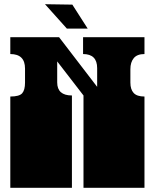

<svg xmlns="http://www.w3.org/2000/svg" viewBox="-20 -893 736 913"><path d="M29 -171V-172Q29 -185 29 -191Q29 -197 29 -209V-260Q29 -269 29 -273.5Q29 -278 29 -282.5Q29 -287 29 -296V-297Q29 -310 29 -316Q29 -322 29 -334V-434Q72 -434 85.5 -449.5Q99 -465 99 -500V-567Q99 -636 29 -636V-716H261L442 -480V-569Q442 -636 375 -636V-716H667V-636Q632 -636 616 -616.5Q600 -597 600 -564V-500Q600 -468 615.5 -451Q631 -434 667 -434V0H377V-135Q377 -144 377 -148.5Q377 -153 377 -157.5Q377 -162 377 -171V-172Q377 -185 377 -191Q377 -197 377 -209V-260Q377 -269 377 -273.5Q377 -278 377 -282.5Q377 -287 377 -296V-297Q377 -310 377 -316Q377 -322 377 -334V-439L252 -601V-501Q252 -439 322 -439V0H29V-135Q29 -144 29 -148.5Q29 -153 29 -157.5Q29 -162 29 -171ZM194 -873 324 -871 397 -757H298Z"/></svg>

Font: Danfo
Style: Regular
Weight: 400
Version: Version 1.000;Glyphs 3.2 (3236)